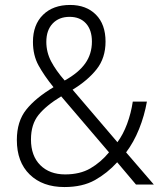

<svg xmlns="http://www.w3.org/2000/svg" viewBox="-20 -811 652 775"><path d="M263 -791Q328 -791 367 -752Q406 -713 406 -643Q406 -577 370 -531.5Q334 -486 273 -449L454 -237Q477 -268 493 -311Q509 -354 516 -401H573Q563 -344 541.5 -290.5Q520 -237 489 -196L601 -66H529L453 -156Q413 -112 363 -84Q313 -56 240 -56Q152 -56 100 -106.5Q48 -157 48 -246Q48 -321 86 -368.5Q124 -416 196 -459Q158 -506 135.5 -547Q113 -588 113 -642Q113 -711 153.5 -751Q194 -791 263 -791ZM261 -743Q218 -743 192.5 -716Q167 -689 167 -642Q167 -600 186.5 -563Q206 -526 241 -486Q297 -517 324 -555Q351 -593 351 -643Q351 -690 327 -716.5Q303 -743 261 -743ZM227 -422Q166 -385 135.5 -347Q105 -309 105 -248Q105 -182 142.5 -144.5Q180 -107 243 -107Q303 -107 345 -131.5Q387 -156 420 -196Z"/></svg>

Font: Noto Sans Malayalam UI SemiCondensed Light
Style: Regular
Weight: 300
Width: 4
Designer: Jelle Bosma - Monotype Design Team
Foundry: Monotype Imaging Inc.
Version: Version 2.104; ttfautohint (v1.8.4.7-5d5b)